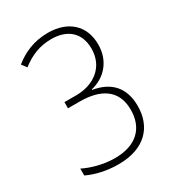

<svg xmlns="http://www.w3.org/2000/svg" viewBox="-177 -829 862 944"><g transform="rotate(-30 254.0 -357.0)"><path d="M426 -551C426 -659 353 -724 239 -724C160 -724 98 -696 47 -655L68 -627C120 -667 172 -689 239 -689C328 -689 387 -641 387 -550C387 -444 305 -388 207 -388H140V-353H206C321 -353 404 -309 404 -193C404 -90 341 -25 218 -25C155 -25 90 -43 44 -66V-27C92 -4 152 10 219 10C368 10 443 -73 443 -192C443 -297 386 -356 288 -372V-375C366 -393 426 -456 426 -551Z"/></g></svg>

Font: Noto Sans Lao UI SemCond ExtLt
Style: Regular
Weight: 200
Width: 4
Designer: Monotype Design Team
Foundry: Monotype Imaging Inc.
Version: Version 2.000